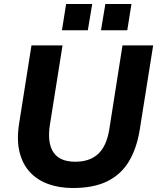

<svg xmlns="http://www.w3.org/2000/svg" viewBox="-20 -933 789 964"><path d="M346 11Q277 11 222 -9Q167 -29 130 -69Q93 -109 78 -170Q63 -231 76 -313L138 -705H294L230 -303Q217 -215 248.5 -168Q280 -121 358 -121Q430 -121 472 -159.5Q514 -198 528 -279L595 -705H749L682 -284Q667 -189 627.5 -123Q588 -57 519 -23Q450 11 346 11ZM487 -781 509 -913H640L619 -781ZM291 -781 312 -913H443L421 -781Z"/></svg>

Font: Nunito Sans 12pt ExtraLight 12pt ExtraBold
Style: Italic
Weight: 800
Italic angle: -9°
Version: Version 3.101;gftools[0.9.27]